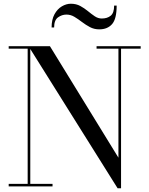

<svg xmlns="http://www.w3.org/2000/svg" viewBox="-20 -997 799 1027"><path d="M335.5 -919Q311 -919 290.2 -904Q269.5 -889 269.5 -850H256Q256 -892.5 271.5 -920.8Q287 -949 310.8 -963Q334.5 -977 359 -977Q387.5 -977 409.5 -965Q431.5 -953 450.2 -937.5Q469 -922 486.8 -910Q504.5 -898 524.5 -898Q554 -898 572.2 -913Q590.5 -928 590.5 -967H604Q604 -896 579.5 -868Q555 -840 511 -840Q483.5 -840 461 -852Q438.5 -864 418.2 -879.5Q398 -895 378 -907Q358 -919 335.5 -919ZM26.5 -13.5H128V-736.5H26.5V-750H247L613.5 -153.5V-736.5H496.5V-750H732.5V-736.5H627.5V10H609L142 -735V-13.5H261V0H26.5Z"/></svg>

Font: Bodoni* 16
Style: Regular
Weight: 400
Version: Version 2.2